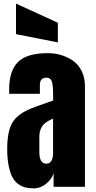

<svg xmlns="http://www.w3.org/2000/svg" viewBox="-20 -1036 530 1065"><path d="M300.8 -800.8 68.8 -846.7V-1016.1L300.8 -909.7ZM20 -210Q20 -307.1 48.8 -356Q73.7 -397.9 135.3 -426.8Q166.5 -441.4 274.9 -478.5Q274.9 -479 274.9 -480Q274.9 -495.6 274.7 -505.4Q274.4 -515.1 274.2 -527.3Q273.9 -539.6 273.4 -546.9Q272.9 -554.2 272 -563Q271 -571.8 269.8 -576.4Q268.6 -581.1 266.4 -586.7Q264.2 -592.3 261.5 -595.2Q258.8 -598.1 255.4 -600.6Q252 -603 247.3 -604Q242.7 -605 237.3 -605Q201.2 -605 201.2 -564.9V-515.6H31.2Q30.8 -523.9 30.8 -539.6Q30.8 -644 80.3 -692.6Q129.9 -741.2 246.1 -741.2Q283.7 -741.2 318.8 -730.7Q354 -720.2 384.3 -699.5Q414.6 -678.7 432.9 -642.1Q451.2 -605.5 451.2 -558.1V0H277.3V-76.2Q268.6 -43.9 236.8 -17.6Q205.1 8.8 168.5 8.8Q142.1 8.8 122.1 4.2Q102.1 -0.5 82 -14.6Q62 -28.8 49.1 -52.5Q36.1 -76.2 28.1 -116Q20 -155.8 20 -210ZM198.2 -278.3Q198.2 -278.3 198.2 -192.9Q198.2 -127.9 237.3 -127.9Q248 -127.9 255.9 -133.8Q263.7 -139.6 267.6 -148.9Q271.5 -158.2 272.9 -167Q274.4 -175.8 274.4 -185.1V-377.9Q229.5 -359.9 213.9 -335.7Q198.2 -311.5 198.2 -278.3Z"/></svg>

Font: Anton
Style: Regular
Weight: 400
Foundry: vernon adams
Version: Version 1.000